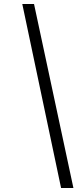

<svg xmlns="http://www.w3.org/2000/svg" viewBox="-20 -768 420 965"><path d="M287 177 92 -748H151L349 177Z"/></svg>

Font: Castoro
Style: Italic
Weight: 400
Italic angle: -11°
Designer: John Hudson with Paul Hanslow, assisted by Kaja Sojewska.
Foundry: Tiro Typeworks Ltd.
Version: Version 2.04